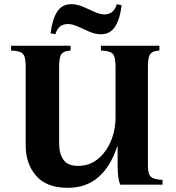

<svg xmlns="http://www.w3.org/2000/svg" viewBox="-20 -884 841 919"><path d="M304 15Q203 15 153 -42.5Q103 -100 103 -188V-565Q103 -614 88.5 -627.5Q74 -641 33 -642V-665H318V-642Q289 -641 276 -627.5Q263 -614 263 -565V-198Q263 -149 283.5 -119.5Q304 -90 354 -90Q408 -90 448 -122.5Q488 -155 510.5 -208Q533 -261 533 -322V-565Q533 -614 518.5 -627.5Q504 -641 463 -642V-665H743V-642Q714 -641 701 -627.5Q688 -614 688 -565V-90Q688 -49 703 -37Q718 -25 758 -23V0H555Q549 -16 546 -38.5Q543 -61 543 -100V-183H541Q510 -88 451.5 -36.5Q393 15 304 15ZM305 -769Q259 -769 245 -720L222 -725Q230 -790 253 -827Q276 -864 321 -864Q348 -864 376.5 -852Q405 -840 432 -827.5Q459 -815 479 -815Q525 -815 539 -864L562 -859Q555 -795 531.5 -757.5Q508 -720 463 -720Q436 -720 407.5 -732.5Q379 -745 352.5 -757Q326 -769 305 -769Z"/></svg>

Font: Bona Nova
Style: Bold
Weight: 700
Designer: Mateusz Machalski
Foundry: Capitalics
Version: Version 4.001; ttfautohint (v1.8.3)